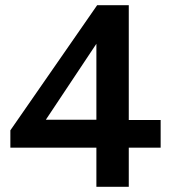

<svg xmlns="http://www.w3.org/2000/svg" viewBox="-20 -714 661 741"><path d="M352 7V-144H20V-211L355 -694H477V-251H600V-144H477V7ZM157 -252H352V-545Z"/></svg>

Font: Cantarell
Style: Bold
Weight: 700
Designer: Dave Crossland, Nikolaus Waxweiler, Florian Fecher, Jacques Le Bailly, Eben Sorkin, Alexei Vanyashin, Alexios Zavras, Em
Version: Version 0.303